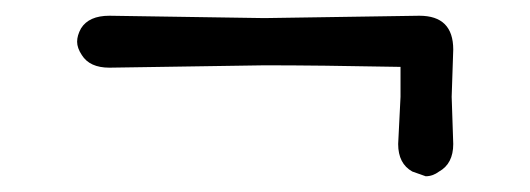

<svg xmlns="http://www.w3.org/2000/svg" viewBox="-20 -314 674 244"><path d="M556 -251 554 -191 556 -131Q556 -106 538 -96Q530 -90 521 -90L504 -96Q486 -106 486 -131L489 -191V-229Q385 -231 316 -231L119 -228Q94 -228 84 -244Q78 -253 78 -261Q78 -269 83 -278Q93 -294 119 -294L316 -291L513 -294Q556 -294 556 -251Z"/></svg>

Font: Delius Swash Caps
Style: Regular
Weight: 400
Designer: Natalia Raices
Foundry: Natalia Raices
Version: Version 1.002